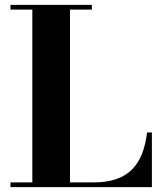

<svg xmlns="http://www.w3.org/2000/svg" viewBox="-20 -770 672 790"><path d="M605 0V-225H585C570 -98 513 -19.5 366.5 -19.5H268V-730.5H358V-750H23V-730.5H113V-19.5H23V0Z"/></svg>

Font: Bodoni* 11pt
Style: Bold
Weight: 700
Version: Version 2.3